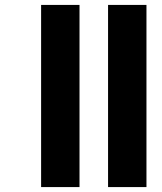

<svg xmlns="http://www.w3.org/2000/svg" viewBox="-20 -760 657 780"><path d="M419 0H575V-740H419ZM303 0V-740H147V0Z"/></svg>

Font: Poppins
Style: Bold
Weight: 700
Designer: Ninad Kale (Devanagari), Jonny Pinhorn (Latin)
Foundry: Indian Type Foundry
Version: 4.004